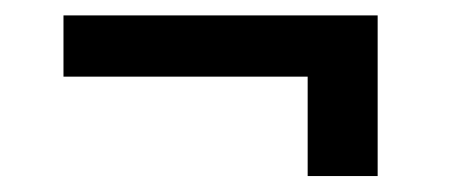

<svg xmlns="http://www.w3.org/2000/svg" viewBox="-20 -411 594 248"><path d="M62 -391.1V-312H377.4V-183.6H467.8V-391.1Z"/></svg>

Font: Vazirmatn
Style: Regular
Weight: 400
Designer: Saber Rastikerdar
Foundry: Saber Rastikerdar
Version: Version 33.003